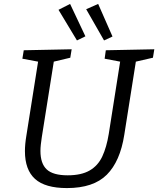

<svg xmlns="http://www.w3.org/2000/svg" viewBox="-20 -949 806 978"><path d="M519 -693 766 -698 759 -655 672 -635 613 -262Q592 -127 524 -59Q456 9 321 9Q210 9 158.5 -37.5Q107 -84 107 -179Q107 -214 114 -256L174 -635L94 -650L101 -693L345 -698L338 -655L254 -635L193 -251Q190 -231 188 -213.5Q186 -196 186 -180Q186 -116 218 -86Q250 -56 325 -56Q394 -56 436.5 -80.5Q479 -105 501 -152Q523 -199 534 -267L592 -635L513 -650ZM372 -743 278 -899 337 -929 415 -764ZM510 -743 419 -902 480 -929 553 -763Z"/></svg>

Font: Bitter
Style: Italic
Weight: 400
Italic angle: -9°
Designer: Sol Matas, and Bitter project Authors
Foundry: Sol Matas
Version: Version 2.001